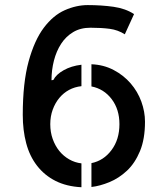

<svg xmlns="http://www.w3.org/2000/svg" viewBox="-20 -745 671 770"><path d="M342.8 -633.8Q302.7 -633.8 273.4 -616.2Q244.1 -598.6 225.1 -569.3Q206.1 -540 196.3 -502Q186.5 -463.9 186.5 -422.9Q187.5 -423.8 190.4 -423.8Q193.4 -423.8 194.3 -424.8Q205.1 -446.3 235.4 -463.4Q265.6 -480.5 306.6 -485.4V-399.4Q279.3 -396.5 256.8 -384.3Q234.4 -372.1 217.8 -352.1Q201.2 -332 191.4 -305.2Q181.6 -278.3 181.6 -247.1Q181.6 -214.8 191.4 -187.5Q201.2 -160.2 217.8 -139.6Q234.4 -119.1 257.3 -106Q280.3 -92.8 306.6 -89.8V5.9Q247.1 2.9 202.6 -19.5Q158.2 -42 128.4 -80.6Q98.6 -119.1 85 -170.9Q71.3 -222.7 71.3 -284.2Q71.3 -413.1 94.7 -498.5Q118.2 -584 155.8 -633.8Q193.4 -683.6 239.7 -704.1Q286.1 -724.6 332 -724.6Q386.7 -724.6 435.1 -717.8Q483.4 -710.9 517.6 -688.5L480.5 -607.4Q453.1 -625 419.9 -629.4Q386.7 -633.8 342.8 -633.8ZM346.7 -487.3Q395.5 -485.4 435.5 -464.4Q475.6 -443.4 503.9 -410.6Q532.2 -377.9 546.9 -337.4Q561.5 -296.9 561.5 -256.8Q561.5 -187.5 541.5 -139.2Q521.5 -90.8 489.3 -60.5Q457 -30.3 418.9 -14.6Q380.9 1 346.7 4.9V-90.8Q395.5 -100.6 427.2 -143.1Q459 -185.5 459 -247.1Q459 -306.6 427.7 -347.7Q396.5 -388.7 346.7 -398.4Z"/></svg>

Font: Allerta
Style: Stencil
Weight: 400
Designer: Matt McInerney
Foundry: Matt McInerney
Version: Version 1.0